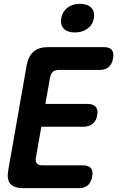

<svg xmlns="http://www.w3.org/2000/svg" viewBox="-20 -974 640 994"><path d="M215 -436H434Q462 -436 475.5 -421Q489 -406 483 -377Q479 -349 460 -333.5Q441 -318 413 -318H194L166 -158Q162 -138 170.5 -128Q179 -118 199 -118H410Q439 -118 451 -103Q463 -88 457 -59Q452 -30 435 -15Q418 0 389 0H100Q52 0 33 -23Q14 -46 23 -94L118 -636Q127 -684 154 -707Q181 -730 229 -730H518Q547 -730 559 -715Q571 -700 565 -671Q560 -642 543 -627Q526 -612 497 -612H286Q265 -612 254 -602.5Q243 -593 239 -572ZM368 -806Q329 -806 310 -826Q291 -846 297 -880Q303 -914 329 -934Q355 -954 394 -954Q433 -954 452.5 -934Q472 -914 466 -880Q460 -846 433.5 -826Q407 -806 368 -806Z"/></svg>

Font: Maple Mono
Style: Bold Italic
Weight: 700
Italic angle: -10°
Monospace: yes
Designer: subframe7536
Version: Version 7.000